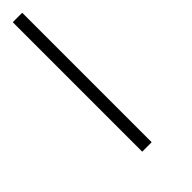

<svg xmlns="http://www.w3.org/2000/svg" viewBox="19 -197 431 431"><g transform="rotate(45 235.0 19.0)"><path d="M-15 34V4H396V34Z"/></g></svg>

Font: Source Serif 4 48pt Light
Style: Italic
Weight: 300
Italic angle: -12°
Designer: Frank Grießhammer
Foundry: Adobe Systems Incorporated
Version: Version 4.004;hotconv 1.0.116;makeotfexe 2.5.65601